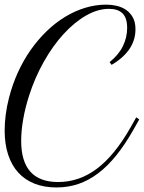

<svg xmlns="http://www.w3.org/2000/svg" viewBox="-20 -806 633 845"><path d="M228.5 19Q174.3 19 131.8 2.2Q89.4 -14.6 60.3 -46.6Q31.2 -78.6 15.9 -125.2Q0.5 -171.9 0.5 -231.4Q0.5 -264.2 5.1 -300.8Q9.8 -337.4 19.5 -375Q34.7 -434.6 59.1 -488Q83.5 -541.5 115.5 -586.9Q147.5 -632.3 185.8 -669.2Q224.1 -706.1 266.6 -731.9Q309.1 -757.8 355 -771.7Q400.9 -785.6 448.2 -785.6Q470.7 -785.6 493.7 -780.3Q516.6 -774.9 534.9 -762.5Q553.2 -750 564.7 -729.2Q576.2 -708.5 576.2 -677.7Q576.2 -650.4 568.1 -627.2Q560.1 -604 545.7 -584.7Q531.2 -565.4 512.2 -549.3Q493.2 -533.2 471.2 -520.5L462.4 -532.7Q502 -564.5 520.8 -602.8Q539.6 -641.1 539.6 -683.1Q539.6 -727.1 519.3 -747.1Q499 -767.1 460 -767.1Q410.2 -767.1 358.6 -737.5Q307.1 -708 259.8 -656.2Q212.4 -604.5 172.9 -534.4Q133.3 -464.4 107.4 -383.3Q90.8 -331.1 82 -280.5Q73.2 -230 73.2 -186Q73.2 -4.9 235.8 -4.9Q328.6 -4.9 406.7 -63.7Q484.9 -122.6 554.2 -244.6L579.6 -289.6L592.8 -280.3L567.4 -235.4Q530.3 -169.9 491.7 -122.1Q453.1 -74.2 411.6 -43Q370.1 -11.7 324.7 3.7Q279.3 19 228.5 19Z"/></svg>

Font: Petit Formal Script
Style: Regular
Weight: 400
Version: Version 1.001; ttfautohint (v0.8) -G 200 -r 50